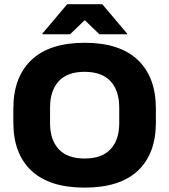

<svg xmlns="http://www.w3.org/2000/svg" viewBox="-20 -856 788 894"><path d="M373.9 17.6Q210.4 17.6 126.2 -61.2Q42.1 -140 42.1 -286V-350.4Q42.1 -496.7 126.4 -576.8Q210.8 -656.8 373.9 -656.8Q537.6 -656.8 621.7 -576.8Q705.8 -496.7 705.8 -350.4V-286Q705.8 -140 621.9 -61.2Q538 17.6 373.9 17.6ZM373.9 -117.9Q454.2 -117.9 494.7 -161.4Q535.2 -204.8 535.2 -282.2V-355Q535.2 -433.8 494.7 -477.7Q454.2 -521.6 373.9 -521.6Q293.7 -521.6 253.4 -477.7Q213.1 -433.8 213.1 -355V-282.2Q213.1 -204.8 253.4 -161.4Q293.7 -117.9 373.9 -117.9ZM292.8 -836.3H456.3L571.7 -699.8V-696.6H442.6L376.8 -760.1H372.4L306.5 -696.6H177.4V-699.8Z"/></svg>

Font: Anek Gurmukhi Medium SemiExpanded
Style: Regular
Weight: 500
Width: 6
Version: Version 1.003